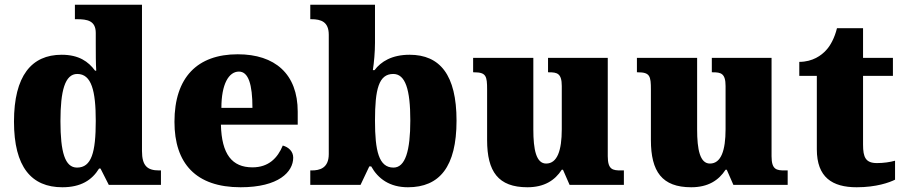

<svg xmlns="http://www.w3.org/2000/svg" viewBox="-20 -780 3814 810"><path d="M243 10C321 10 368 -20 398 -69H404L439 0H659V-61H651C602 -61 579 -80 579 -143V-760H296V-699H304C348 -699 384 -693 384 -641V-596C384 -557 384 -512 386 -482H381C353 -520 313 -549 240 -549C113 -549 39 -460 39 -267C39 -75 113 10 243 10ZM305 -73C254 -73 235 -138 235 -269C235 -397 254 -468 306 -468C366 -468 384 -397 384 -270C384 -137 366 -73 305 -73Z M995 10C1156 10 1217 -55 1217 -115C1217 -141 1198 -159 1173 -166C1151 -113 1113 -74 1045 -74C959 -74 915 -129 912 -254H1236V-309C1236 -468 1140 -551 983 -551C813 -551 716 -454 716 -266C716 -91 806 10 995 10ZM1045 -325H914C914 -425 945 -478 988 -478C1028 -478 1045 -424 1045 -325Z M1701 10C1834 10 1906 -76 1906 -271C1906 -464 1836 -549 1708 -549C1633 -549 1587 -520 1560 -484H1553C1558 -516 1562 -562 1562 -599V-760H1289V-699H1293C1335 -699 1367 -688 1367 -633V-130C1367 -70 1328 -61 1295 -61H1289V0H1501L1538 -78H1546C1575 -26 1624 10 1701 10ZM1640 -73C1578 -73 1562 -144 1562 -271C1562 -404 1578 -468 1639 -468C1690 -468 1711 -403 1711 -272C1711 -144 1690 -73 1640 -73Z M2205 10C2276 10 2321 -19 2350 -64H2355L2383 0H2612V-61H2600C2565 -61 2544 -64 2544 -121V-536H2292V-475H2296C2330 -475 2350 -471 2350 -417V-235C2350 -145 2331 -90 2284 -90C2242 -90 2230 -149 2230 -234V-536H1976V-475H1980C2031 -475 2035 -459 2035 -402V-189C2035 -56 2082 10 2205 10Z M2896 10C2967 10 3012 -19 3041 -64H3046L3074 0H3303V-61H3291C3256 -61 3235 -64 3235 -121V-536H2983V-475H2987C3021 -475 3041 -471 3041 -417V-235C3041 -145 3022 -90 2975 -90C2933 -90 2921 -149 2921 -234V-536H2667V-475H2671C2722 -475 2726 -459 2726 -402V-189C2726 -56 2773 10 2896 10Z M3594 10C3677 10 3732 -10 3756 -22V-102C3735 -96 3707 -92 3680 -92C3632 -92 3621 -116 3621 -170V-460H3747V-536H3621V-661H3511C3501 -620 3483 -587 3465 -568C3446 -547 3409 -519 3352 -519V-460H3426V-150C3426 -32 3491 10 3594 10Z"/></svg>

Font: Noto Serif Gurmukhi Black
Style: Regular
Weight: 900
Designer: Vaibhav Singh and the Monotype Design Team
Foundry: Monotype Imaging Inc.
Version: Version 2.004